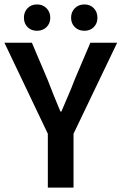

<svg xmlns="http://www.w3.org/2000/svg" viewBox="-24 -847 549 867"><path d="M192 0V-243L-4 -654H120L191 -487Q205 -450 219 -415.5Q233 -381 249 -343H253Q269 -381 284 -415.5Q299 -450 313 -487L384 -654H505L308 -243V0ZM143 -708Q117 -708 100.5 -724.5Q84 -741 84 -767Q84 -793 100.5 -810Q117 -827 143 -827Q169 -827 186 -810Q203 -793 203 -767Q203 -741 186 -724.5Q169 -708 143 -708ZM357 -708Q331 -708 314 -724.5Q297 -741 297 -767Q297 -793 314 -810Q331 -827 357 -827Q383 -827 399.5 -810Q416 -793 416 -767Q416 -741 399.5 -724.5Q383 -708 357 -708Z"/></svg>

Font: Giro Sans Semibold
Style: Regular
Weight: 600
Designer: Paul D. Hunt
Foundry: Adobe Systems Incorporated
Version: Version 1.000;PS 1.0;hotconv 1.0.88;makeotf.lib2.5.647800